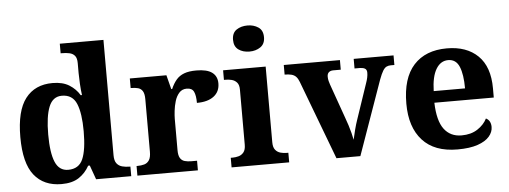

<svg xmlns="http://www.w3.org/2000/svg" viewBox="-51 -908 2802 1056"><g transform="rotate(-5 1350.5 -380.0)"><path d="M250 10Q152 10 99 -56.5Q46 -123 46 -267Q46 -412 98.5 -480Q151 -548 248 -548Q304 -548 340 -525.5Q376 -503 397 -468H404Q400 -496 398 -531Q396 -566 396 -590V-645Q396 -673 385 -686Q374 -699 355.5 -703Q337 -707 315 -707H307V-760H548V-123Q548 -93 559.5 -78Q571 -63 590 -58Q609 -53 631 -53H635V0H441L413 -78H404Q382 -38 345.5 -14Q309 10 250 10ZM293 -65Q352 -65 374 -115.5Q396 -166 396 -269Q396 -368 374 -421Q352 -474 293 -474Q243 -474 221.5 -421Q200 -368 200 -268Q200 -167 221.5 -116Q243 -65 293 -65Z M669 0V-53H672Q695 -53 712 -58Q729 -63 739 -78.5Q749 -94 749 -125V-415Q749 -445 740 -459.5Q731 -474 715 -478.5Q699 -483 677 -483H674V-536H876L896 -458H901Q914 -488 931 -508Q948 -528 974.5 -538Q1001 -548 1042 -548Q1101 -548 1129 -527Q1157 -506 1157 -467Q1157 -421 1123.5 -395.5Q1090 -370 1030 -370Q1030 -411 1020 -432Q1010 -453 981 -453Q955 -453 939 -435Q923 -417 915 -390.5Q907 -364 904 -337Q901 -310 901 -293V-120Q901 -91 910 -76.5Q919 -62 935 -57.5Q951 -53 971 -53H1003V0Z M1189 0V-53H1201Q1216 -53 1232.5 -57.5Q1249 -62 1260.5 -76Q1272 -90 1272 -118V-422Q1272 -449 1260 -462Q1248 -475 1231.5 -479Q1215 -483 1201 -483H1189V-536H1424V-118Q1424 -90 1435.5 -76Q1447 -62 1464 -57.5Q1481 -53 1495 -53H1507V0ZM1343 -626Q1307 -626 1282.5 -643.5Q1258 -661 1258 -698Q1258 -736 1283 -753Q1308 -770 1344 -770Q1378 -770 1403.5 -753Q1429 -736 1429 -698Q1429 -661 1403.5 -643.5Q1378 -626 1343 -626Z M1604 -435Q1597 -454 1587 -464.5Q1577 -475 1561.5 -479Q1546 -483 1524 -483V-536H1834V-483H1792Q1777 -483 1768 -475Q1759 -467 1759 -451Q1759 -439 1762 -427Q1765 -415 1768 -407L1835 -218Q1843 -197 1850 -174.5Q1857 -152 1862.5 -131Q1868 -110 1871 -93Q1876 -117 1884 -147.5Q1892 -178 1899 -198L1967 -399Q1972 -413 1975 -427Q1978 -441 1978 -454Q1978 -471 1967 -477Q1956 -483 1939 -483H1910V-536H2130V-483H2110Q2097 -483 2086.5 -478Q2076 -473 2066.5 -457.5Q2057 -442 2045 -410L1900 0H1768Z M2436 10Q2309 10 2243 -62.5Q2177 -135 2177 -265Q2177 -406 2242 -477.5Q2307 -549 2425 -549Q2534 -549 2596.5 -488Q2659 -427 2659 -308V-257H2331Q2334 -157 2368.5 -111Q2403 -65 2465 -65Q2517 -65 2553 -88.5Q2589 -112 2606 -146Q2620 -139 2626.5 -126.5Q2633 -114 2633 -97Q2633 -69 2612 -44.5Q2591 -20 2547.5 -5Q2504 10 2436 10ZM2506 -321Q2506 -398 2488 -441Q2470 -484 2427 -484Q2385 -484 2360 -442.5Q2335 -401 2333 -321Z"/></g></svg>

Font: Noto Serif Kannada
Style: Bold
Weight: 700
Version: Version 2.003